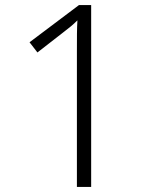

<svg xmlns="http://www.w3.org/2000/svg" viewBox="-20 -734 611 754"><path d="M338 0V-714H290L96 -568L127 -528L226 -605C252 -625 266 -636 284 -654C282 -621 282 -588 282 -531V0Z"/></svg>

Font: Noto Sans Gujarati UI Light
Style: Regular
Weight: 300
Designer: Jelle Bosma - Monotype Design Team, Universal Thirst
Foundry: Monotype Imaging Inc.
Version: Version 2.106